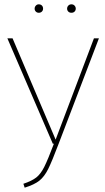

<svg xmlns="http://www.w3.org/2000/svg" viewBox="-20 -858 486 887"><path d="M251 -194Q220 -112 202.5 -77Q185 -42 162 -23.5Q139 -5 94 9L88 -9Q127 -22 147.5 -38Q168 -54 184.5 -87Q201 -120 229 -194H224L14 -681H38L237 -213L414 -681H437ZM179 -818Q179 -810 173.5 -804.5Q168 -799 159 -799Q151 -799 145.5 -804.5Q140 -810 140 -818Q140 -826 145.5 -832Q151 -838 159 -838Q168 -838 173.5 -832.5Q179 -827 179 -818ZM330 -818Q330 -810 324.5 -804.5Q319 -799 310 -799Q301 -799 295.5 -804.5Q290 -810 290 -818Q290 -826 295.5 -832Q301 -838 310 -838Q319 -838 324.5 -832Q330 -826 330 -818Z"/></svg>

Font: Fira Sans Condensed Thin
Style: Regular
Weight: 250
Width: 3
Designer: Carrois Corporate & Edenspiekermann AG
Foundry: Carrois Corporate GbR & Edenspiekermann AG
Version: Version 4.203